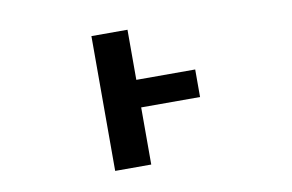

<svg xmlns="http://www.w3.org/2000/svg" viewBox="-61 -629 1122 737"><g transform="rotate(-10 500.0 -260.5)"><path d="M703.1 -328.1V-220.7H473.6V2H333V-523.4H473.6V-328.1Z"/></g></svg>

Font: Gen Shin Gothic Monospace Bold
Style: Bold
Weight: 700
Designer: [Source Han Sans]
Ryoko NISHIZUKA  (kana & ideographs); Paul D. Hunt (Latin, Greek & Cyrillic); Wenlong ZHANG  (bopomofo
Version: Version 1.002.20150607